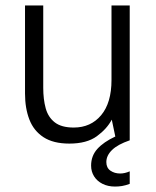

<svg xmlns="http://www.w3.org/2000/svg" viewBox="-20 -516 572 706"><path d="M235 12Q176 12 140 -11.5Q104 -35 88 -76.5Q72 -118 72 -172V-496H139V-193Q139 -151 148 -118Q157 -85 181.5 -66Q206 -47 251 -47Q314 -47 352 -92.5Q390 -138 390 -222V-496H457V0Q413 15 392 35.5Q371 56 371 80Q371 101 386 111.5Q401 122 422 122Q430 122 439 120Q448 118 457 114V160Q441 166 428.5 168Q416 170 403 170Q377 170 357 160Q337 150 326 132.5Q315 115 315 93Q315 57 338 31.5Q361 6 404 -14L391 -76Q373 -42 336 -15Q299 12 235 12Z"/></svg>

Font: Atkinson Hyperlegible Next Light
Style: Regular
Weight: 300
Designer: Elliott Scott, Megan Eiswerth, Linus Boman, Theodore Petrosky, Letters from Sweden
Foundry: Applied Design Works, Letters from Sweden
Version: Version 2.001